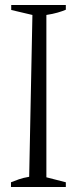

<svg xmlns="http://www.w3.org/2000/svg" viewBox="-20 -750 309 770"><path d="M24 0V-19Q39 -25 56 -31Q73 -37 97 -41L110 -690L25 -710V-730H244V-711Q230 -705 211 -699.5Q192 -694 166 -690V-39L244 -19V0Z"/></svg>

Font: Piazzolla 24pt Light
Style: Regular
Weight: 300
Designer: Juan Pablo del Peral
Foundry: Huerta Tipografica
Version: Version 2.005